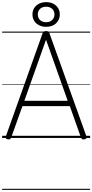

<svg xmlns="http://www.w3.org/2000/svg" viewBox="-20 -1292 864 1798"><path d="M54 13Q39 10 34.5 3Q30 -4 35 -16L378 -978Q382 -991 389.5 -996Q397 -1001 412 -1001Q426 -1001 433 -996Q440 -991 444 -978L789 -16Q794 -4 789 3Q784 10 769 13Q755 15 748.5 10.5Q742 6 736 -10L634 -298H190L87 -10Q82 5 75 10Q68 15 54 13ZM208 -348H614L411 -920ZM412 -1041Q375 -1041 346 -1055.5Q317 -1070 300.5 -1096.5Q284 -1123 284 -1157Q284 -1191 300.5 -1217Q317 -1243 346 -1257.5Q375 -1272 412 -1272Q450 -1272 478.5 -1257.5Q507 -1243 523.5 -1217Q540 -1191 540 -1157Q540 -1123 523.5 -1096.5Q507 -1070 478.5 -1055.5Q450 -1041 412 -1041ZM412 -1084Q447 -1084 468.5 -1104.5Q490 -1125 490 -1157Q490 -1189 468.5 -1209Q447 -1229 412 -1229Q376 -1229 355 -1209Q334 -1189 334 -1157Q334 -1125 355 -1104.5Q376 -1084 412 -1084ZM0 476H824V486H0ZM0 -20H824V0H0ZM0 -505H824V-500H0ZM0 -996H824V-986H0Z"/></svg>

Font: Playwrite PL Guides
Style: Regular
Weight: 400
Designer: Veronika Burian, José Scaglione
Foundry: TypeTogether
Version: Version 1.003